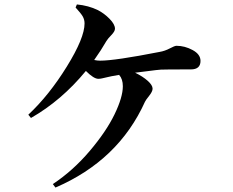

<svg xmlns="http://www.w3.org/2000/svg" viewBox="-20 -803 1040 857"><path d="M317.4 -769.5 323.2 -783.2Q375 -778.3 417 -757.8Q445.3 -743.2 469.2 -718.8Q493.2 -694.3 493.2 -674.8Q493.2 -663.1 477.1 -646.5Q460.9 -629.9 455.1 -620.1Q431.6 -579.1 400.4 -535.2Q415 -532.2 426.8 -532.2Q493.2 -532.2 692.4 -571.3Q715.8 -575.2 737.8 -586.9Q759.8 -598.6 767.6 -598.6Q804.7 -598.6 839.8 -579.6Q875 -560.5 875 -531.2Q875 -493.2 832 -493.2Q713.9 -493.2 698.2 -492.2Q681.6 -491.2 638.7 -485.4Q595.7 -479.5 583 -478.5Q617.2 -461.9 639.2 -442.4Q661.1 -422.9 661.1 -407.2Q661.1 -394.5 645.5 -375Q629.9 -355.5 627 -348.6Q508.8 -86.9 227.5 34.2L215.8 18.6Q305.7 -41 379.9 -128.4Q454.1 -215.8 491.2 -292.5Q528.3 -369.1 528.3 -418Q528.3 -450.2 511.7 -468.8L478.5 -462.9Q469.7 -460.9 456.5 -458Q443.4 -455.1 435.1 -453.1Q426.8 -451.2 418.9 -451.2Q398.4 -451.2 363.3 -486.3Q254.9 -354.5 118.2 -276.4L106.4 -291Q199.2 -377.9 278.3 -505.9Q357.4 -633.8 357.4 -698.2Q357.4 -715.8 349.1 -730Q340.8 -744.1 317.4 -769.5Z"/></svg>

Font: GenRyuMin TW TTF Bold
Style: Regular
Weight: 700
Version: Version 1.300